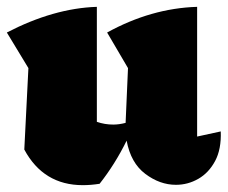

<svg xmlns="http://www.w3.org/2000/svg" viewBox="-29 -529 665 561"><path d="M42 -92 54 -330 -9 -434Q128 -505 254 -509V-173Q277 -165 302 -165Q319 -165 338 -170L345 -330L284 -434Q413 -505 547 -509V-130L616 -145Q618 -93 599.5 -58.5Q581 -24 550.5 -6.5Q520 11 485 11Q438 11 395.5 -21Q353 -53 341 -118Q307 -49 262 8Q249 10 237 11Q225 12 213 12Q98 12 42 -92Z"/></svg>

Font: Piazzolla Black
Style: Regular
Weight: 900
Designer: Juan Pablo del Peral
Foundry: Huerta Tipografica
Version: Version 1.330